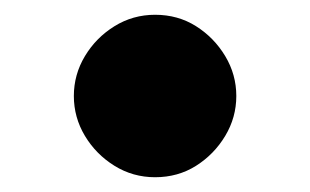

<svg xmlns="http://www.w3.org/2000/svg" viewBox="-20 -225 420 260"><path d="M80 -95Q80 -124 95 -149Q110 -174 135 -189.5Q160 -205 190 -205Q221 -205 245.5 -189.5Q270 -174 285 -149Q300 -124 300 -95Q300 -66 285 -41Q270 -16 245.5 -0.5Q221 15 190 15Q160 15 135 -0.5Q110 -16 95 -41Q80 -66 80 -95Z"/></svg>

Font: Copperplate Sans CC
Style: Bold
Weight: 700
Designer: indestructible type*
Foundry: Cowboy Collective
Version: Version 1.000